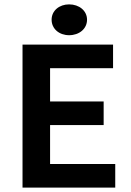

<svg xmlns="http://www.w3.org/2000/svg" viewBox="-20 -858 598 878"><path d="M507 0V-108H209V-286H454V-394H209V-546H497V-654H83V0ZM378 -768C378 -809 342 -838 296 -838C251 -838 216 -809 216 -768C216 -726 251 -697 296 -697C342 -697 378 -726 378 -768Z"/></svg>

Font: Falling Sky
Style: Med
Weight: 500
Designer: Paul D. Hunt
Foundry: Adobe Systems Incorporated
Version: Version 1.02